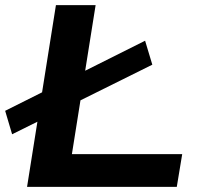

<svg xmlns="http://www.w3.org/2000/svg" viewBox="-27 -725 785 745"><path d="M78 0 190 -705H344L252 -127H680L659 0ZM20 -204 -7 -295 536 -567 564 -474Z"/></svg>

Font: Nunito Sans 7pt Expanded
Style: Bold Italic
Weight: 700
Width: 7
Italic angle: -9°
Designer: Vernon Adams
Foundry: Vernon Adams
Version: Version 3.101;gftools[0.9.27]